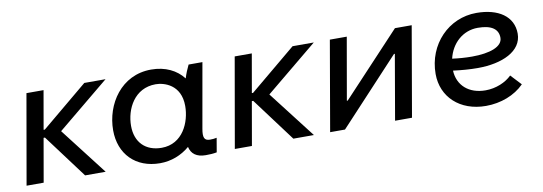

<svg xmlns="http://www.w3.org/2000/svg" viewBox="-47 -809 3094 1095"><g transform="rotate(-10 1500.0 -261.0)"><path d="M37 0H136L180 -252H188L376 0H495L285 -272L586 -520H463L195 -297H188L227 -520H128Z M1074 6C1097 6 1117 5 1138 1L1152 -81C1139 -78 1127 -77 1113 -77C1080 -77 1072 -96 1081 -146L1147 -520H1067C1056 -498 1045 -471 1037 -445C997 -497 933 -529 851 -529C677 -529 578 -376 578 -225C578 -88 668 6 810 6C874 6 934 -17 982 -58C991 -17 1021 6 1074 6ZM862 -442C910 -442 1007 -415 1007 -291C1007 -197 956 -79 834 -79C741 -79 683 -137 683 -232C683 -330 739 -442 862 -442Z M1243 0H1342L1386 -252H1394L1582 0H1701L1491 -272L1792 -520H1669L1401 -297H1394L1433 -520H1334Z M1795 0H1881L2231 -376H2236L2171 0H2269L2359 -520H2262L1925 -160H1920L1983 -520H1885Z M2697 7C2783 7 2865 -24 2919 -79L2862 -140C2828 -106 2771 -81 2710 -81C2613 -81 2550 -138 2546 -224C2593 -218 2641 -214 2688 -214C2830 -214 2946 -266 2946 -368C2946 -468 2861 -525 2734 -525C2573 -525 2445 -394 2445 -222C2445 -89 2546 7 2697 7ZM2553 -292C2573 -378 2640 -440 2727 -440C2808 -440 2845 -411 2845 -362C2845 -310 2771 -284 2667 -284C2629 -284 2590 -287 2553 -292Z"/></g></svg>

Font: Fixel Display Medium
Style: Italic
Weight: 500
Italic angle: -10°
Designer: AlfaBravo + MacPaw
Foundry: Kyrylo Tkachov, Marchela Mozhyna, Serhii Makarenko, Maria Weinstein, Zakhar Kryvoshyya
Version: Version 1.210;Glyphs 3.2 (3217)